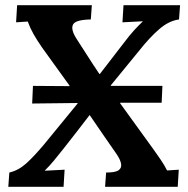

<svg xmlns="http://www.w3.org/2000/svg" viewBox="-20 -720 723 740"><path d="M12 0 16 -55Q51 -63 81.5 -90.5Q112 -118 152 -166L279 -321V-323L104 -321L107 -389L248 -388V-390Q217 -433 191 -469Q165 -505 142 -537Q122 -566 109 -589Q96 -612 87 -637L42 -634L46 -700H334L330 -645Q271 -644 261.5 -625.5Q252 -607 274 -572Q293 -543 315.5 -507.5Q338 -472 363 -435H365L456 -553Q480 -585 498 -604.5Q516 -624 530 -637V-638L452 -634L456 -700H674L670 -645Q631 -640 593.5 -607.5Q556 -575 515 -523L407 -391V-389H606L603 -324H443V-322L571 -145Q586 -124 600 -103.5Q614 -83 624 -63L669 -66L665 0H385L389 -55Q426 -55 438 -64.5Q450 -74 446.5 -90Q443 -106 430 -125Q408 -157 381.5 -195Q355 -233 326 -276H325Q300 -243 274.5 -210.5Q249 -178 224 -146Q202 -118 186.5 -99.5Q171 -81 153 -63V-62L229 -66L225 0Z"/></svg>

Font: Lora SemiBold
Style: Italic
Weight: 600
Italic angle: -3°
Designer: Olga Karpushina, Alexei Vanyashin (Cyrillic)
Foundry: Cyreal
Version: Version 3.011; ttfautohint (v1.8.4.7-5d5b)